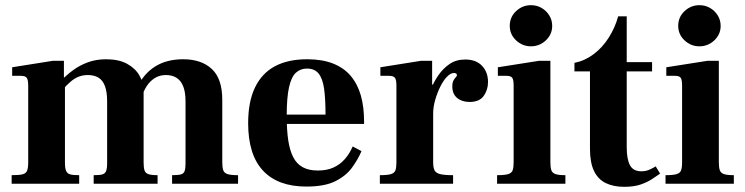

<svg xmlns="http://www.w3.org/2000/svg" viewBox="-20 -710 2881 742"><path d="M645 0V-33Q668 -33 679 -36Q690 -39 693.5 -49Q697 -59 697 -78V-318Q697 -354 688 -376.5Q679 -399 662 -409.5Q645 -420 622 -420Q600 -420 583 -411Q566 -402 553 -385.5Q540 -369 531 -345L511 -373Q535 -425 579.5 -453Q624 -481 688 -481Q758 -481 798.5 -443.5Q839 -406 839 -324V-83Q839 -62 843 -51.5Q847 -41 860 -37Q873 -33 900 -33V0ZM25 0V-33Q54 -33 67.5 -36.5Q81 -40 85 -51Q89 -62 89 -83V-379Q89 -401 83.5 -409Q78 -417 60 -417H27V-450L184 -475H227V-411H231V-81Q231 -60 235.5 -49.5Q240 -39 251.5 -36Q263 -33 286 -33V0ZM342 0V-33Q365 -33 375.5 -36Q386 -39 390 -49Q394 -59 394 -78V-318Q394 -355 385.5 -377.5Q377 -400 360.5 -410Q344 -420 319 -420Q301 -420 285 -414Q269 -408 253.5 -395Q238 -382 220 -361L216 -398Q237 -420 262 -438.5Q287 -457 319 -469Q351 -481 390 -481Q439 -481 471 -463.5Q503 -446 519 -418Q535 -390 535 -358V-83Q535 -62 538.5 -51.5Q542 -41 553.5 -37Q565 -33 589 -33V0Z M1164 11Q1054 11 996.5 -50.5Q939 -112 939 -234Q939 -317 965.5 -372Q992 -427 1042.5 -454Q1093 -481 1167 -481Q1225 -481 1267 -464.5Q1309 -448 1335.5 -416.5Q1362 -385 1374.5 -341Q1387 -297 1387 -240V-231H1024V-267H1238Q1238 -328 1232.5 -367Q1227 -406 1211.5 -425.5Q1196 -445 1166 -445Q1141 -445 1123.5 -429Q1106 -413 1097 -373Q1088 -333 1088 -262Q1088 -207 1094 -167.5Q1100 -128 1113.5 -102Q1127 -76 1150.5 -63.5Q1174 -51 1208 -51Q1243 -51 1268.5 -62.5Q1294 -74 1312.5 -95Q1331 -116 1343 -144L1377 -126Q1364 -95 1341 -63Q1318 -31 1276.5 -10Q1235 11 1164 11Z M1448 0V-33Q1477 -33 1490.5 -37Q1504 -41 1508 -51.5Q1512 -62 1512 -83V-379Q1512 -401 1506.5 -409Q1501 -417 1483 -417H1450V-450L1607 -475H1650V-383H1654V-83Q1654 -62 1659.5 -51.5Q1665 -41 1681.5 -37Q1698 -33 1731 -33V0ZM1634 -270V-334Q1638 -347 1647.5 -370.5Q1657 -394 1674 -419Q1691 -444 1716.5 -462Q1742 -480 1778 -480Q1820 -480 1843 -455.5Q1866 -431 1866 -393Q1866 -363 1849.5 -339.5Q1833 -316 1795 -316Q1765 -316 1746.5 -331.5Q1728 -347 1728 -376Q1728 -391 1732.5 -399Q1737 -407 1741.5 -411.5Q1746 -416 1746 -420Q1746 -423 1743 -425.5Q1740 -428 1734 -428Q1722 -428 1708 -414Q1694 -400 1682 -376Q1670 -352 1662 -324.5Q1654 -297 1654 -271Z M1901 0V-33Q1930 -33 1943.5 -37Q1957 -41 1961 -51.5Q1965 -62 1965 -83V-379Q1965 -402 1959.5 -409.5Q1954 -417 1937 -417H1904V-450L2063 -475H2107V-83Q2107 -62 2111 -51.5Q2115 -41 2127.5 -37Q2140 -33 2165 -33V0ZM2032 -531Q1999 -531 1974.5 -554Q1950 -577 1950 -610Q1950 -644 1974.5 -667Q1999 -690 2032 -690Q2055 -690 2073.5 -679Q2092 -668 2103 -650Q2114 -632 2114 -610Q2114 -577 2089.5 -554Q2065 -531 2032 -531Z M2392 12Q2351 12 2321 -2.5Q2291 -17 2275.5 -49.5Q2260 -82 2260 -135V-434H2200V-467Q2240 -475 2274 -500.5Q2308 -526 2332.5 -564.5Q2357 -603 2369 -647H2402V-470H2500V-434H2402V-141Q2402 -95 2414.5 -71.5Q2427 -48 2459 -48Q2477 -48 2492.5 -55.5Q2508 -63 2514 -67L2531 -39Q2518 -30 2500 -18Q2482 -6 2456 3Q2430 12 2392 12Z M2552 0V-33Q2581 -33 2594.5 -37Q2608 -41 2612 -51.5Q2616 -62 2616 -83V-379Q2616 -402 2610.5 -409.5Q2605 -417 2588 -417H2555V-450L2714 -475H2758V-83Q2758 -62 2762 -51.5Q2766 -41 2778.5 -37Q2791 -33 2816 -33V0ZM2683 -531Q2650 -531 2625.5 -554Q2601 -577 2601 -610Q2601 -644 2625.5 -667Q2650 -690 2683 -690Q2706 -690 2724.5 -679Q2743 -668 2754 -650Q2765 -632 2765 -610Q2765 -577 2740.5 -554Q2716 -531 2683 -531Z"/></svg>

Font: Frank Ruhl Libre
Style: Bold
Weight: 700
Designer: Yanek Iontef
Foundry: Fontef
Version: Version 6.004